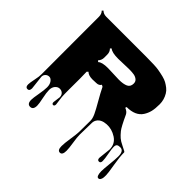

<svg xmlns="http://www.w3.org/2000/svg" viewBox="-241 -906 1492 1492"><g transform="rotate(45 504.5 -160.5)"><path d="M863.3 160.2 874 59.1Q874 -2.4 824 -34.9Q773.9 -67.4 718.8 -63.7Q663.6 -60.1 641.6 -26.4Q630.4 -10.3 630.4 11.7L627.9 142.6Q627.9 169.4 636.2 222.4Q644.5 275.4 644.5 302.2Q644.5 349.6 617.7 349.6Q590.8 349.6 590.8 303.7Q590.8 273.4 599.6 216.8Q608.4 160.2 609.6 130.9Q610.8 101.6 610.8 5.9Q610.8 -19.5 595.2 -52.7Q579.6 -85.9 545.9 -144Q512.2 -202.1 490.7 -246.6L476.1 -254.9Q464.4 -233.4 434.6 -233.4L393.6 -231.9Q351.6 -231.9 330.6 -252.4L320.3 -242.7Q321.8 -224.6 321.8 -165.5L321.3 -45.9Q321.3 7.8 323.2 33.2L332.5 105Q332.5 125 318.8 125Q305.2 125 305.2 106.4L313 45.9Q313 23.9 300 11Q287.1 -2 266.4 -2Q245.6 -2 229.7 16.4Q213.9 34.7 213.9 64Q213.9 93.3 224.6 143.3Q235.4 193.4 235.4 215.3Q235.4 261.2 202.6 261.2Q169.9 261.2 169.9 216.3Q169.9 195.3 179.4 143.1Q189 90.8 189 60.1Q189 29.3 174.8 9.5Q160.6 -10.3 142.6 -10.3Q124.5 -10.3 111.8 2.2Q99.1 14.6 99.1 33.2L112.3 148.9Q112.3 178.7 90.3 178.7Q68.4 178.7 68.4 148.4Q68.4 130.9 77.6 87.2Q86.9 43.5 86.4 19Q85.9 -5.4 85.9 -612.8Q85.9 -643.1 67.4 -661.1L77.1 -670.9Q96.2 -652.3 125.5 -652.3H563Q665.5 -652.3 700.9 -646.2Q736.3 -640.1 762.9 -633.3Q789.6 -626.5 807.9 -616.5Q826.2 -606.4 845 -591.6Q863.8 -576.7 875 -557.6Q900.9 -514.2 900.9 -465.3Q900.9 -416.5 893.3 -385.5Q885.7 -354.5 868.2 -327.1Q830.1 -268.1 734.4 -268.1L730.5 -256.8Q761.2 -244.6 771.5 -223.1Q814.5 -129.4 835 -104.2Q855.5 -79.1 873 -64Q890.6 -48.8 923.3 -33.2Q956.1 -17.6 962.9 -12.9Q969.7 -8.3 969.7 -5.4Q969.7 43.5 982.9 120.1Q996.1 196.8 996.1 218.8Q996.1 240.7 994.4 250.5Q992.7 260.3 986.8 269.8Q981 279.3 969.7 279.3Q958.5 279.3 952.9 263.2Q947.3 247.1 947.3 223.6Q947.3 200.2 953.6 139.9Q960 79.6 960 48.8Q960 -12.2 920.4 -12.2Q900.9 -12.2 891.4 -5.4Q881.8 1.5 881.8 22.7Q881.8 43.9 890.6 90.3Q899.4 136.7 899.4 160.4Q899.4 184.1 881.3 184.1Q863.3 184.1 863.3 160.2ZM538.1 -490.2 422.9 -486.8Q352.1 -486.8 330.6 -507.8L320.3 -498.5Q339.8 -479.5 339.8 -449.7V-417Q339.8 -387.7 320.3 -368.2L330.6 -358.4Q351.6 -379.9 417.5 -379.9L541 -375.5Q590.3 -375.5 617.4 -388.4Q644.5 -401.4 644.5 -436Q644.5 -458 629.4 -470.5Q614.3 -482.9 592.8 -486.6Q571.3 -490.2 538.1 -490.2Z"/></g></svg>

Font: Nosifer Caps
Style: Regular
Weight: 800
Version: Version 001.002